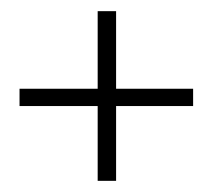

<svg xmlns="http://www.w3.org/2000/svg" viewBox="-20 -577 381 344"><path d="M155 -387H15V-418H155V-557H188V-418H326V-387H188V-253H155Z"/></svg>

Font: Poiret One
Style: Regular
Weight: 400
Designer: Denis Masharov (denis.masharov@gmail.com), Cyreal (Charset Expansion)
Foundry: Denis Masharov
Version: Version 1.101